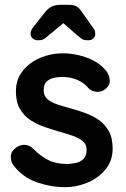

<svg xmlns="http://www.w3.org/2000/svg" viewBox="-20 -766 522 796"><path d="M34 -83Q24 -97 25 -119Q26 -141 51 -157Q67 -167 85 -165.5Q103 -164 120 -147Q149 -118 181 -102Q213 -86 261 -86Q276 -87 294 -90.5Q312 -94 325.5 -106.5Q339 -119 339 -145Q339 -167 324 -180Q309 -193 284.5 -202Q260 -211 230 -219Q199 -228 166.5 -239Q134 -250 107 -267.5Q80 -285 63 -314Q46 -343 46 -387Q46 -437 74 -472Q102 -507 146.5 -526Q191 -545 240 -545Q271 -545 305 -537.5Q339 -530 370 -513.5Q401 -497 422 -470Q433 -455 435 -434Q437 -413 416 -396Q401 -384 381 -385.5Q361 -387 348 -399Q331 -421 302.5 -434Q274 -447 237 -447Q222 -447 204.5 -443.5Q187 -440 174 -428.5Q161 -417 161 -392Q161 -369 176 -355.5Q191 -342 216.5 -333.5Q242 -325 271 -317Q301 -309 332 -298Q363 -287 389 -269Q415 -251 431 -222.5Q447 -194 447 -150Q447 -99 417 -63Q387 -27 342 -8.5Q297 10 250 10Q191 10 132 -10.5Q73 -31 34 -83ZM212 -697 263 -687 186 -623Q173 -612 164.5 -605.5Q156 -599 137 -599Q124 -599 115.5 -606.5Q107 -614 107 -624Q107 -632 109 -638.5Q111 -645 119 -655L168 -717Q191 -746 229 -746H265Q285 -746 296.5 -740Q308 -734 319 -717L363 -655Q371 -645 373 -638.5Q375 -632 375 -624Q375 -614 367 -606.5Q359 -599 345 -599Q326 -599 318 -605.5Q310 -612 296 -623Z"/></svg>

Font: Quicksand Variable Light
Style: Regular
Weight: 300
Designer: Andrew Paglinawan
Foundry: Andrew Paglinawan
Version: Version 3.004